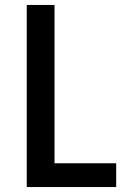

<svg xmlns="http://www.w3.org/2000/svg" viewBox="-20 -755 540 775"><path d="M88 0V-735H200V-96H449V0Z"/></svg>

Font: iosevka_custom_sans_ss08
Style: Bold
Weight: 700
Designer: Belleve Invis
Foundry: Belleve Invis
Version: Version 10.3.0; ttfautohint (v1.8.3)